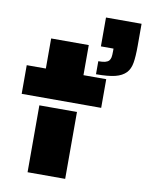

<svg xmlns="http://www.w3.org/2000/svg" viewBox="-89 -867 709 930"><g transform="rotate(10 265.5 -402.0)"><path d="M18 -510H112V-658H297V-510H409V-369H18ZM112 -329H297V0H112ZM356 -589Q377 -589 389 -592Q401 -595 408 -602Q414 -609 416 -619Q418 -629 418 -649V-662H356V-804H531V-697Q531 -642 525.5 -611Q520 -580 503 -562Q484 -542 450 -533.5Q416 -525 356 -525Z"/></g></svg>

Font: Saira Stencil One
Style: Regular
Weight: 400
Designer: Hector Gatti with collaboration of the Omnibus-Type team
Foundry: Omnibus-Type
Version: Version 1.004